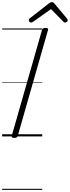

<svg xmlns="http://www.w3.org/2000/svg" viewBox="-20 -1276 653 1796"><path d="M113 14Q99 14 93 9.5Q87 5 90 -6L373 -996Q377 -1006 384 -1010.5Q391 -1015 406 -1015Q420 -1015 426.5 -1010.5Q433 -1006 429 -995L146 -5Q143 5 136 9.5Q129 14 113 14ZM271 -1065Q262 -1065 255.5 -1072.5Q249 -1080 249 -1087Q249 -1093 251.5 -1096.5Q254 -1100 258 -1104L436 -1243Q445 -1250 451.5 -1253Q458 -1256 466 -1256Q473 -1256 479 -1252.5Q485 -1249 490 -1242L607 -1102Q610 -1098 611.5 -1094Q613 -1090 613 -1086Q613 -1077 604.5 -1071Q596 -1065 589 -1065Q583 -1065 578.5 -1068Q574 -1071 570 -1076L457 -1191L292 -1074Q285 -1070 280.5 -1067.5Q276 -1065 271 -1065ZM0 490H375V500H0ZM0 -20H375V0H0ZM0 -505H375V-500H0ZM0 -1010H375V-1000H0Z"/></svg>

Font: Playwrite AU QLD Guides
Style: Regular
Weight: 400
Designer: Veronika Burian, José Scaglione
Foundry: TypeTogether
Version: Version 1.003